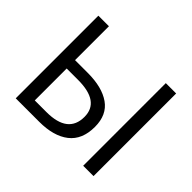

<svg xmlns="http://www.w3.org/2000/svg" viewBox="-157 -969 1205 1205"><g transform="rotate(45 445.5 -366.5)"><path d="M99.6 0V-733.4H193.4V-432.6H306.6Q433.6 -432.6 505.9 -381.8Q578.1 -331.1 578.1 -224.6Q578.1 -111.3 506.8 -55.7Q435.5 0 307.6 0ZM193.4 -75.2H296.9Q487.3 -75.2 487.3 -222.7Q487.3 -358.4 293.9 -358.4H193.4ZM698.2 0V-733.4H790V0Z"/></g></svg>

Font: Nasu
Style: Regular
Weight: 400
Designer: Ryoko NISHIZUKA (kana &amp; ideographs); Paul D. Hunt (Latin, Greek &amp; Cyrillic); Wenlong ZHANG (bopomofo); Sandoll C
Version: Version 2014.1215